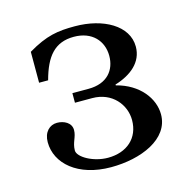

<svg xmlns="http://www.w3.org/2000/svg" viewBox="-82 -584 677 678"><g transform="rotate(-15 256.0 -245.0)"><path d="M50 -131C50 -53 123 12 244 12C353 12 462 -32 462 -123C462 -181 417 -242 334 -263V-266C393 -284 438 -320 438 -377C438 -454 352 -502 248 -502C186 -502 144 -496 75 -455V-342H108C130 -424 165 -467 235 -467C302 -467 339 -424 339 -370C339 -318 307 -276 238 -276H179V-241H242C315 -241 358 -186 358 -130C358 -64 311 -23 242 -23C188 -23 135 -54 135 -78C135 -108 151 -123 151 -149C151 -176 124 -189 99 -189C72 -189 50 -168 50 -131Z"/></g></svg>

Font: Lingua Franca
Style: Regular
Weight: 400
Version: Version 1.19